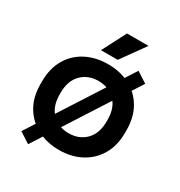

<svg xmlns="http://www.w3.org/2000/svg" viewBox="-180 -821 948 1013"><g transform="rotate(30 294.5 -314.5)"><path d="M37 -239V-255Q37 -334 70.5 -391Q104 -448 162.5 -478Q221 -508 295 -508Q369 -508 427 -478Q485 -448 518.5 -391Q552 -334 552 -255V-239Q552 -160 518.5 -103.5Q485 -47 427 -16.5Q369 14 295 14Q221 14 162.5 -16.5Q104 -47 70.5 -103.5Q37 -160 37 -239ZM438 -242V-252Q438 -325 398 -365.5Q358 -406 295 -406Q232 -406 192 -365.5Q152 -325 152 -252V-242Q152 -169 192 -128.5Q232 -88 295 -88Q358 -88 398 -128.5Q438 -169 438 -242ZM139 69 74 27 450 -558 515 -516ZM224 -553 299 -698H430L326 -553Z"/></g></svg>

Font: Space Grotesk Frontify SemiBold
Style: Regular
Weight: 600
Designer: Florian Karsten
Version: Version 2.000